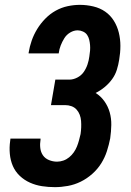

<svg xmlns="http://www.w3.org/2000/svg" viewBox="-20 -763 540 791"><path d="M206 8Q179 8 153 4Q127 0 103.5 -10.5Q80 -21 61.5 -38.5Q43 -56 33 -79Q23 -102 20.5 -129Q18 -156 22 -183L23 -192H147V-188Q144 -170 146 -153Q148 -136 157 -123Q166 -110 182 -103.5Q198 -97 215 -97Q228 -97 241 -101.5Q254 -106 265 -115Q276 -124 284 -135.5Q292 -147 297 -159.5Q302 -172 305.5 -185Q309 -198 312 -211Q314 -225 314.5 -238.5Q315 -252 314 -265Q313 -278 308.5 -290Q304 -302 295.5 -311.5Q287 -321 274.5 -325.5Q262 -330 248 -330H190L208 -435H266Q282 -435 298.5 -443.5Q315 -452 325 -466.5Q335 -481 340.5 -497.5Q346 -514 348 -530Q350 -542 351 -554Q352 -566 351 -577.5Q350 -589 347.5 -599.5Q345 -610 339 -619Q333 -628 322 -633Q311 -638 300 -638Q284 -638 269 -629Q254 -620 245 -605.5Q236 -591 230 -575.5Q224 -560 222 -544V-543H98V-546Q102 -571 110.5 -595.5Q119 -620 133 -643Q147 -666 166.5 -686Q186 -706 209.5 -719Q233 -732 258.5 -737.5Q284 -743 309 -743Q337 -743 364.5 -736.5Q392 -730 413.5 -715Q435 -700 449 -677.5Q463 -655 469.5 -628.5Q476 -602 476 -574Q476 -546 471 -517Q468 -497 461.5 -476Q455 -455 442 -437Q429 -419 411.5 -404.5Q394 -390 374 -380Q395 -367 410 -346Q425 -325 432 -300Q439 -275 438.5 -248Q438 -221 434 -193Q429 -167 420.5 -140.5Q412 -114 397 -90Q382 -66 360 -46.5Q338 -27 312.5 -14.5Q287 -2 259.5 3Q232 8 206 8Z"/></svg>

Font: Iosevka Extrabold
Style: Italic
Weight: 800
Italic angle: -9°
Monospace: yes
Designer: Belleve Invis
Foundry: Belleve Invis
Version: Version 32.5.0; ttfautohint (v1.8.4)